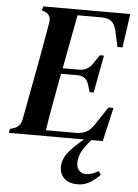

<svg xmlns="http://www.w3.org/2000/svg" viewBox="-59 -707 706 984"><g transform="rotate(5 293.5 -214.5)"><path d="M4 0 8 -21 25 -26Q60 -36 68 -74L120 -351Q130 -404 140.5 -465Q151 -526 161 -582Q168 -623 128 -637L118 -640L123 -661H571L546 -487H520L502 -569Q495 -601 477.5 -616Q460 -631 425 -631H302L250 -354H335Q378 -354 403 -391L434 -437H455L419 -244H398L387 -281Q374 -325 329 -325H244Q231 -255 217 -179Q203 -103 192 -30H347Q378 -30 400 -42Q422 -54 441 -83L501 -174H527L487 0ZM285 152Q285 106 321.5 65Q358 24 408 -13H441Q409 20 388 53.5Q367 87 367 122Q367 148 381 162Q395 176 416 176Q432 176 448.5 170Q465 164 480 155L492 173Q473 194 443.5 213Q414 232 378 232Q332 232 308.5 209Q285 186 285 152Z"/></g></svg>

Font: DM Serif Text
Style: Italic
Weight: 400
Italic angle: -12°
Designer: Colophon Foundry, Frank Grießhammer
Foundry: Colophon Foundry
Version: Version 5.100; ttfautohint (v1.8.2)